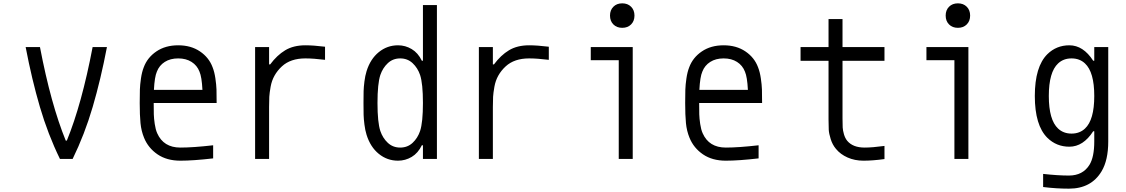

<svg xmlns="http://www.w3.org/2000/svg" viewBox="-20 -947 6707 1144"><path d="M378.3 -109.4Q466.8 -325.5 531.9 -666.7H617.2Q580.1 -472.7 532.2 -309.6Q484.4 -146.5 412.8 0H337.2Q265.6 -146.5 217.8 -309.6Q169.9 -472.7 132.8 -666.7H218.1Q283.2 -326.2 371.7 -109.4Z M914.7 -520.2Q901 -488.9 897.1 -411.5H1186.2Q1182.3 -488.9 1168.6 -520.2Q1154.3 -557.3 1121.4 -578.1Q1088.5 -599 1041.7 -599Q994.8 -599 961.9 -578.1Q929 -557.3 914.7 -520.2ZM1246.7 -546.2Q1257.8 -518.2 1263.3 -480.5Q1268.9 -442.7 1269.9 -413.7Q1270.8 -384.8 1270.8 -333.3H895.8Q895.8 -289.1 896.5 -265.3Q897.1 -241.5 902 -208.3Q906.9 -175.1 916.7 -153Q954.4 -67.7 1054.7 -67.7Q1130.2 -67.7 1250 -81.4V-3.3Q1131.5 10.4 1054.7 10.4Q974 10.4 918.6 -27.3Q863.3 -65.1 838.5 -125.7Q821.6 -166.7 817.1 -213.5Q812.5 -260.4 812.5 -333.3Q812.5 -384.8 813.5 -413.7Q814.5 -442.7 820 -480.5Q825.5 -518.2 836.6 -546.2Q858.1 -604.2 911.8 -640.6Q965.5 -677.1 1041.7 -677.1Q1117.8 -677.1 1171.5 -640.6Q1225.3 -604.2 1246.7 -546.2Z M1799.5 -599Q1710.9 -599 1659.5 -551.4Q1632.8 -526.7 1615.9 -496.7Q1599 -466.8 1592.4 -430Q1585.9 -393.2 1584.6 -370.4Q1583.3 -347.7 1583.3 -309.2V0H1500V-666.7H1583.3V-563.2H1589.8Q1630.2 -617.8 1679.4 -647.5Q1728.5 -677.1 1799.5 -677.1Q1847.7 -677.1 1916.7 -668.6V-590.5Q1847.7 -599 1799.5 -599Z M2351.6 -677.1Q2395.2 -677.1 2432.9 -654.6Q2470.7 -632.2 2493.5 -585.3H2500V-916.7H2583.3V0H2500V-81.4H2493.5Q2470.7 -34.5 2432.9 -12Q2395.2 10.4 2351.6 10.4Q2287.1 10.4 2237 -30.3Q2186.8 -71 2164.1 -143.9Q2155.6 -171.2 2151.4 -205.1Q2147.1 -238.9 2146.5 -262.7Q2145.8 -286.5 2145.8 -333.3Q2145.8 -380.2 2146.5 -404Q2147.1 -427.7 2151.4 -461.6Q2155.6 -495.4 2164.1 -522.8Q2186.8 -595.7 2237 -636.4Q2287.1 -677.1 2351.6 -677.1ZM2246.1 -500Q2229.2 -448.6 2229.2 -333.3Q2229.2 -218.1 2246.1 -166.7Q2260.4 -124.3 2290.7 -96Q2321 -67.7 2364.6 -67.7Q2408.2 -67.7 2438.5 -96Q2468.8 -124.3 2483.1 -166.7Q2500 -218.1 2500 -333.3Q2500 -448.6 2483.1 -500Q2468.8 -542.3 2438.5 -570.6Q2408.2 -599 2364.6 -599Q2321 -599 2290.7 -570.6Q2260.4 -542.3 2246.1 -500Z M3132.8 -599Q3044.3 -599 2992.8 -551.4Q2966.1 -526.7 2949.2 -496.7Q2932.3 -466.8 2925.8 -430Q2919.3 -393.2 2918 -370.4Q2916.7 -347.7 2916.7 -309.2V0H2833.3V-666.7H2916.7V-563.2H2923.2Q2963.5 -617.8 3012.7 -647.5Q3061.8 -677.1 3132.8 -677.1Q3181 -677.1 3250 -668.6V-590.5Q3181 -599 3132.8 -599Z M3634.8 -906.9Q3654.9 -927.1 3687.5 -927.1Q3720.1 -927.1 3740.2 -906.9Q3760.4 -886.7 3760.4 -854.2Q3760.4 -821.6 3740.2 -801.4Q3720.1 -781.2 3687.5 -781.2Q3654.9 -781.2 3634.8 -801.4Q3614.6 -821.6 3614.6 -854.2Q3614.6 -886.7 3634.8 -906.9ZM3666.7 0V-588.5H3500V-666.7H3750V0Z M4164.7 -520.2Q4151 -488.9 4147.1 -411.5H4436.2Q4432.3 -488.9 4418.6 -520.2Q4404.3 -557.3 4371.4 -578.1Q4338.5 -599 4291.7 -599Q4244.8 -599 4211.9 -578.1Q4179 -557.3 4164.7 -520.2ZM4496.7 -546.2Q4507.8 -518.2 4513.3 -480.5Q4518.9 -442.7 4519.9 -413.7Q4520.8 -384.8 4520.8 -333.3H4145.8Q4145.8 -289.1 4146.5 -265.3Q4147.1 -241.5 4152 -208.3Q4156.9 -175.1 4166.7 -153Q4204.4 -67.7 4304.7 -67.7Q4380.2 -67.7 4500 -81.4V-3.3Q4381.5 10.4 4304.7 10.4Q4224 10.4 4168.6 -27.3Q4113.3 -65.1 4088.5 -125.7Q4071.6 -166.7 4067.1 -213.5Q4062.5 -260.4 4062.5 -333.3Q4062.5 -384.8 4063.5 -413.7Q4064.5 -442.7 4070 -480.5Q4075.5 -518.2 4086.6 -546.2Q4108.1 -604.2 4161.8 -640.6Q4215.5 -677.1 4291.7 -677.1Q4367.8 -677.1 4421.5 -640.6Q4475.3 -604.2 4496.7 -546.2Z M5250 0.7Q5180.3 10.4 5125 10.4Q5072.9 10.4 5030.3 -8.5Q4987.6 -27.3 4960.9 -59.9Q4940.1 -84.6 4929.7 -117.8Q4919.3 -151 4918 -173.2Q4916.7 -195.3 4916.7 -234.4V-584.6H4750V-666.7H4916.7V-833.3H5000V-666.7H5250V-584.6H5000V-240.9Q5000 -205.1 5001 -187.5Q5002 -169.9 5008.5 -147.1Q5015 -124.3 5028 -108.1Q5061.8 -67.7 5131.5 -67.7Q5177.7 -67.7 5250 -77.5Z M5634.8 -906.9Q5654.9 -927.1 5687.5 -927.1Q5720.1 -927.1 5740.2 -906.9Q5760.4 -886.7 5760.4 -854.2Q5760.4 -821.6 5740.2 -801.4Q5720.1 -781.2 5687.5 -781.2Q5654.9 -781.2 5634.8 -801.4Q5614.6 -821.6 5614.6 -854.2Q5614.6 -886.7 5634.8 -906.9ZM5666.7 0V-588.5H5500V-666.7H5750V0Z M6284.5 -181Q6316.4 -151 6364.6 -151Q6412.8 -151 6444.7 -181Q6500 -232.4 6500 -375Q6500 -517.6 6444.7 -569Q6412.8 -599 6364.6 -599Q6316.4 -599 6284.5 -569Q6229.2 -517.6 6229.2 -375Q6229.2 -232.4 6284.5 -181ZM6500 -164.7H6493.5Q6434.2 -72.9 6351.6 -72.9Q6274.7 -72.9 6220.7 -125.7Q6145.8 -199.9 6145.8 -375Q6145.8 -550.1 6220.7 -624.3Q6274.7 -677.1 6351.6 -677.1Q6434.2 -677.1 6493.5 -585.3H6500V-666.7H6583.3V-104.2Q6583.3 7.2 6543.6 73.6Q6481.8 177.1 6349 177.1Q6273.4 177.1 6195.3 167.3V89.2Q6283.2 99 6349 99Q6431.6 99 6471.4 35.2Q6500 -11.1 6500 -104.2Z"/></svg>

Font: TypoPRO Monoid
Style: Regular
Weight: 400
Width: 4
Monospace: yes
Designer: Andreas Larsen (@larsenwork)
Version: Version 0.61